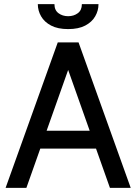

<svg xmlns="http://www.w3.org/2000/svg" viewBox="-20 -904 656 924"><path d="M458 -189H158V-275H458ZM294 -607H322L107 0H7L258 -700H358L609 0H509ZM308 -764Q258 -764 225.8 -781Q193.5 -798 177.8 -825.5Q162 -853 162 -884H242Q242 -855 261.5 -840.5Q281 -826 308 -826Q335 -826 354.5 -840.5Q374 -855 374 -884H454Q454 -853 438.2 -825.5Q422.5 -798 390.2 -781Q358 -764 308 -764Z"/></svg>

Font: Cabin Resolve
Style: Regular-Resolve
Weight: 400
Designer: Pablo Impallari
Foundry: Pablo Impallari. http://www.impallari.com Igino Marini. http://www.ikern.com
Version: Version 3.001